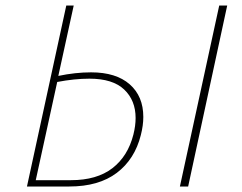

<svg xmlns="http://www.w3.org/2000/svg" viewBox="-20 -678 880 698"><path d="M501 -253Q501 -222 492 -187Q470 -99 404.5 -49.5Q339 0 232 0H78L221 -658H248L192 -402Q254 -415 311 -415Q402 -415 451.5 -371.5Q501 -328 501 -253ZM473 -249Q473 -313 431.5 -352.5Q390 -392 305 -392Q251 -392 188 -380L110 -23H238Q332 -23 388.5 -66.5Q445 -110 465 -189Q473 -221 473 -249ZM777 -658H806L664 0H634Z"/></svg>

Font: Ysabeau Extralight
Style: Italic
Weight: 200
Italic angle: -12°
Designer: Christian Thalmann (Catharsis Fonts)
Version: Version 0.003